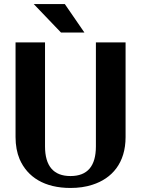

<svg xmlns="http://www.w3.org/2000/svg" viewBox="-20 -921 698 951"><path d="M57 -242C57 -201 64 -164 77 -133C116 -43 201 10 329 10C368 10 405 5 438 -6C535 -37 602 -114 602 -242V-711H455V-196C455 -99 414 -49 329 -49C245 -49 203 -99 203 -196V-711H57ZM147 -901 282 -760H398L301 -901Z"/></svg>

Font: Aerodynamic
Style: Regular
Weight: 500
Designer: Google
Version: Version 2.000980; 2014